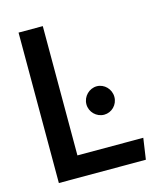

<svg xmlns="http://www.w3.org/2000/svg" viewBox="-104 -773 723 842"><g transform="rotate(-15 257.5 -351.5)"><path d="M265 -312C265 -277 294 -248 329 -248C363 -248 392 -276 392 -312C392 -348 363 -377 329 -377C295 -377 265 -348 265 -312ZM169 -106V-693H59V-10H454L468 -106Z"/></g></svg>

Font: Bluebird
Style: Li
Weight: 300
Designer: Jasper
Foundry: Cannot Into Space Fonts
Version: Version 0.98